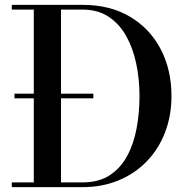

<svg xmlns="http://www.w3.org/2000/svg" viewBox="-20 -770 778 790"><path d="M39.5 -365.5V-384.5H364V-365.5ZM320 -750Q433 -750 515 -701.2Q597 -652.5 641.2 -567.8Q685.5 -483 685.5 -375Q685.5 -294 659.2 -225.5Q633 -157 584.2 -106.5Q535.5 -56 468.2 -28Q401 0 320 0H28.5V-19.5H119V-730.5H28.5V-750ZM231 -19.5H320Q386 -19.5 430.8 -48.5Q475.5 -77.5 502.8 -127.5Q530 -177.5 542 -241.5Q554 -305.5 554 -375Q554 -444.5 540.5 -508.5Q527 -572.5 498.8 -622.5Q470.5 -672.5 426.2 -701.5Q382 -730.5 320 -730.5H231Z"/></svg>

Font: Bodoni Moda 11pt Medium
Style: Regular
Weight: 500
Designer: Owen Earl
Foundry: indestructible type
Version: Version 2.004